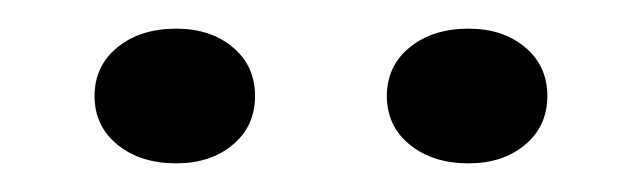

<svg xmlns="http://www.w3.org/2000/svg" viewBox="-20 -725 448 134"><path d="M307 -705Q331 -705 346.5 -692Q362 -679 362 -658Q362 -637 346.5 -624Q331 -611 307 -611Q282 -611 266 -624Q250 -637 250 -658Q250 -679 266 -692Q282 -705 307 -705ZM103 -705Q127 -705 142.5 -692Q158 -679 158 -658Q158 -637 142.5 -624Q127 -611 103 -611Q78 -611 62 -624Q46 -637 46 -658Q46 -679 62 -692Q78 -705 103 -705Z"/></svg>

Font: Kalnia Thin ExtraLight
Style: Regular
Weight: 250
Version: Version 1.105